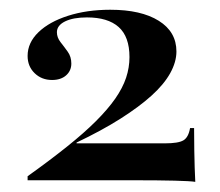

<svg xmlns="http://www.w3.org/2000/svg" viewBox="-20 -714 442 386"><path d="M372.6 -348.4Q362.9 -350 331 -350.8Q299.2 -351.6 250 -351.6H35.5V-359.7Q80.6 -391.9 114.9 -419.4Q149.2 -446.8 173 -470.6Q196.8 -494.4 211.7 -515.7Q226.6 -537.1 233.5 -557.7Q240.3 -578.2 240.3 -599.2Q240.3 -640.3 218.5 -659.7Q196.8 -679 154.8 -679Q127.4 -679 110.9 -671Q94.4 -662.9 94.4 -649.2Q94.4 -638.7 101.6 -629.4Q108.9 -620.2 116.1 -610.1Q123.4 -600 123.4 -586.3Q123.4 -571.8 112.9 -562.5Q102.4 -553.2 84.7 -553.2Q63.7 -553.2 49.6 -566.9Q35.5 -580.6 35.5 -601.6Q35.5 -628.2 57.3 -649.2Q79 -670.2 116.9 -682.3Q154.8 -694.4 201.6 -694.4Q263.7 -694.4 299.2 -672.2Q334.7 -650 334.7 -610.5Q334.7 -589.5 322.2 -566.9Q309.7 -544.4 284.7 -521.8Q259.7 -499.2 222.2 -475.4Q184.7 -451.6 133.9 -427.4V-425.8H311.3Q338.7 -425.8 348.8 -431.9Q358.9 -437.9 362.1 -456.5H370.2Q370.2 -430.6 370.6 -411.3Q371 -391.9 371.4 -377Q371.8 -362.1 372.6 -348.4Z"/></svg>

Font: Playfair 144pt SemiExpanded SemiBold
Style: Regular
Weight: 600
Width: 6
Designer: Claus Eggers Sørensen
Foundry: Claus Eggers Sørensen
Version: Version 2.203